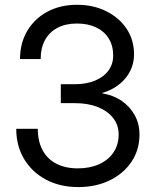

<svg xmlns="http://www.w3.org/2000/svg" viewBox="-20 -759 639 791"><path d="M302.7 11.7Q227.5 11.7 169.9 -18.8Q112.3 -49.3 79.6 -103.5Q46.9 -157.7 46.9 -228.5H135.7Q135.7 -177.2 155.3 -140.6Q174.8 -104 211.9 -84.7Q249 -65.4 300.8 -65.4Q350.6 -65.4 388.4 -82.5Q426.3 -99.6 447.5 -131.1Q468.8 -162.6 468.8 -205.1Q468.8 -244.1 446 -272.9Q423.3 -301.8 383.1 -317.9Q342.8 -334 289.1 -334H230.5V-412.1H289.1Q335.9 -412.1 371.3 -426.8Q406.7 -441.4 426.5 -468Q446.3 -494.6 446.3 -530.3Q446.3 -571.3 427.7 -600.8Q409.2 -630.4 375.7 -646.2Q342.3 -662.1 296.9 -662.1Q250.5 -662.1 217 -644.5Q183.6 -627 165.5 -594.2Q147.5 -561.5 147.5 -515.6H62.5Q62.5 -581.5 92.5 -632.1Q122.6 -682.6 175.5 -710.9Q228.5 -739.3 297.4 -739.3Q364.3 -739.3 417.5 -712.9Q470.7 -686.5 501.5 -640.6Q532.2 -594.7 532.2 -535.2Q532.2 -480 497.3 -437.3Q462.4 -394.5 401.4 -376V-374.5Q447.8 -366.7 482.2 -342.8Q516.6 -318.8 535.6 -283.4Q554.7 -248 554.7 -205.1Q554.7 -141.6 521.7 -92.5Q488.8 -43.5 431.9 -15.9Q375 11.7 302.7 11.7Z"/></svg>

Font: Inter Khmer Looped
Style: Regular
Weight: 400
Designer: Rasmus Andersson, Sovichet Tep
Foundry: Anagata Design
Version: Version 1.000